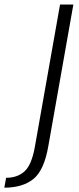

<svg xmlns="http://www.w3.org/2000/svg" viewBox="-158 -616 358 865"><path d="M-138.5 229.5 -130.5 185Q-79.5 185 -47.5 156Q-15.5 127 -1 46L112.5 -595.5H172.5L59.5 43.5Q40.5 152 -8 190.8Q-56.5 229.5 -138.5 229.5Z"/></svg>

Font: Anybody Light
Style: Italic
Weight: 300
Italic angle: -10°
Designer: Tyler Finck
Foundry: Etcetera Type Company
Version: Version 1.010; ttfautohint (v1.8.3) -l 8 -r 50 -G 200 -x 14 